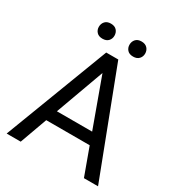

<svg xmlns="http://www.w3.org/2000/svg" viewBox="-202 -1006 1056 1138"><g transform="rotate(30 326.0 -437.0)"><path d="M543 0 475.1 -186H177.7L110.4 0H14.2L285.2 -710.9H367.7L639.6 0ZM206.1 -263.2H447.3L326.7 -594.7ZM170.9 -821.3Q170.9 -843.3 184.6 -858.4Q198.2 -873.5 224.1 -873.5Q250.5 -873.5 264.2 -858.4Q277.8 -843.3 277.8 -821.3Q277.8 -800.3 264.2 -785.4Q250.5 -770.5 224.1 -770.5Q198.2 -770.5 184.6 -785.4Q170.9 -800.3 170.9 -821.3ZM381.3 -820.3Q381.3 -842.3 394.8 -857.4Q408.2 -872.6 434.6 -872.6Q460.4 -872.6 474.4 -857.4Q488.3 -842.3 488.3 -820.3Q488.3 -799.3 474.4 -784.4Q460.4 -769.5 434.6 -769.5Q408.2 -769.5 394.8 -784.4Q381.3 -799.3 381.3 -820.3Z"/></g></svg>

Font: Vazirmatn RD UI
Style: Regular
Weight: 400
Designer: Saber Rastikerdar
Foundry: Saber Rastikerdar
Version: Version 33.003